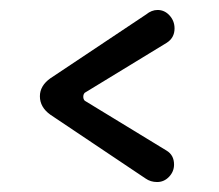

<svg xmlns="http://www.w3.org/2000/svg" viewBox="-20 -400 440 385"><path d="M295 -35Q282 -35 272 -42L81 -170Q60 -185 60 -207Q60 -228 81 -243L273 -371Q284 -380 296 -380Q310 -380 320 -369Q330 -358 330 -343Q330 -324 314 -314L150 -214Q147 -211 147 -206Q147 -201 150 -198L314 -98Q329 -89 329 -70Q329 -56 319 -45.5Q309 -35 295 -35Z"/></svg>

Font: Dongle
Style: Bold
Weight: 700
Designer: Yanghee Ryu
Foundry: Yanghee Ryu
Version: Version 2.000